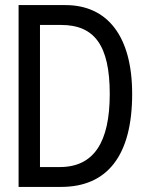

<svg xmlns="http://www.w3.org/2000/svg" viewBox="-20 -734 570 754"><path d="M53 0H220C402 0 499 -124 499 -365C499 -593 401 -714 237 -714H53ZM215 -78H137V-636H220C350 -636 411 -557 411 -365C411 -176 349 -78 215 -78Z"/></svg>

Font: Noto Sans Mono Condensed
Style: Regular
Weight: 400
Width: 3
Designer: Monotype Design Team
Foundry: Monotype Imaging Inc.
Version: Version 2.014